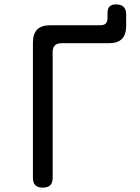

<svg xmlns="http://www.w3.org/2000/svg" viewBox="-20 -845 640 875"><path d="M175 10Q152 10 141 -1Q130 -12 130 -35V-650Q130 -691 149.5 -710.5Q169 -730 210 -730H438Q454 -730 462 -738Q470 -746 470 -762V-787Q470 -806 479.5 -815.5Q489 -825 508 -825Q532 -825 543.5 -813.5Q555 -802 555 -778V-728Q555 -687 535.5 -667.5Q516 -648 475 -648H260Q240 -648 230 -638Q220 -628 220 -608V-35Q220 -12 209 -1Q198 10 175 10Z"/></svg>

Font: Maple Mono NF CN
Style: Regular
Weight: 400
Monospace: yes
Designer: subframe7536
Version: Version 7.000